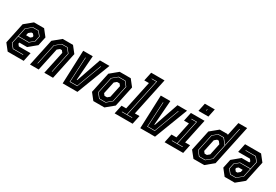

<svg xmlns="http://www.w3.org/2000/svg" viewBox="52 -1722 3875 2693"><g transform="rotate(30 1989.0 -375.0)"><path d="M371.5 -540 452.5 -437 422 -294.5 297.5 -191.5H172.5L168 -172L192 -141.5H382.5L352.5 0H93L12 -103L83 -437L208 -540ZM321.5 -474H228L139 -401L82.5 -137L137.5 -68H302L303.5 -75H141.5L90 -139L115.5 -257H284L357 -317L376 -406ZM317.5 -467 368.5 -404 350.5 -319.5 283.5 -264H117L145.5 -399L229 -467ZM272.5 -398.5H247L210 -368L201.5 -328H267.5L293 -349L297 -368Z M454.5 0 547.5 -437 672.5 -540H839.5L920.5 -437L827.5 0H686.5L765 -368L741 -398.5H711L674 -368L595.5 0ZM537 -67H543.5L614 -397.5L698 -466.5H785.5L839.5 -398.5L769 -67H775.5L846.5 -400.5L789.5 -473.5H697L608 -399.5Z M984 0 1005 -540H1159.5L1129.5 -142H1138L1275.5 -540H1430L1223 0ZM1057 -67.5H1180L1331.5 -473.5H1325L1176.5 -74.5H1063.5L1085 -473.5H1078.5Z M1480.5 0 1399.5 -103 1470.5 -437 1595.5 -540H1774.5L1855.5 -437L1784.5 -103L1659.5 0ZM1535 -67H1640L1724.5 -138.5L1781 -403.5L1726.5 -473.5H1617.5L1532.5 -403L1476.5 -141ZM1539 -74 1484 -143 1539 -401 1618.5 -466.5H1722.5L1773.5 -401.5L1718 -140.5L1639 -74ZM1579.5 -141.5H1620.5L1657.5 -172L1699.5 -368L1675.5 -398.5H1634.5L1597.5 -368L1555.5 -172Z M1825.5 0 1855.5 -141.5H1930.5L2029.5 -608.5H1954.5L1984.5 -750H2200.5L2071.5 -141.5H2146.5L2116.5 0ZM1902.5 -67H2068L2069.5 -74H1987.5L2117 -684H2033.5L2032 -677H2108.5L1980.5 -74H1904Z M2240.5 0 2261.5 -540H2416L2386 -142H2394.5L2532 -540H2686.5L2479.5 0ZM2313.5 -67.5H2436.5L2588 -473.5H2581.5L2433 -74.5H2320L2341.5 -473.5H2335Z M2826 -618.5 2853.5 -750H3014.5L2987 -618.5ZM2915.5 -676H2922L2927 -700H2920.5ZM2634.5 0 2664.5 -141.5H2744.5L2799 -398.5H2719L2749 -540H2970L2885.5 -141.5H2965.5L2935.5 0ZM2711.5 -67H2887L2888.5 -74H2800.5L2885.5 -474H2798L2796.5 -467H2877L2793.5 -74H2713Z M3276 0H3102L3020 -103L3091 -437L3216.5 -540H3342.5L3350.5 -530.5L3397 -750H3538.5L3401 -103ZM3253 -64.5 3342 -137.5 3458.5 -685.5H3451.5L3388.5 -390L3321.5 -475H3231L3154.5 -412L3096 -137.5L3154 -64.5ZM3251.5 -71.5H3157.5L3103 -139.5L3161 -410L3232 -468H3317.5L3386.5 -381L3335 -139.5ZM3237.5 -141.5 3274.5 -172 3314 -358.5 3282.5 -399H3255L3218 -368L3176.5 -172L3200.5 -141.5Z M3607 0 3526 -103 3556.5 -245.5 3681 -348.5H3806L3810.5 -368L3786.5 -398.5H3596L3626 -540H3885.5L3966.5 -437L3895.5 -103L3770.5 0ZM3657 -66H3750.5L3839.5 -139L3896 -403L3841 -472H3676.5L3675 -465H3837L3888.5 -401L3863 -283H3694.5L3621.5 -223L3602.5 -134ZM3661 -73 3610 -136 3628 -220.5 3695 -276H3861.5L3833 -141L3749.5 -73ZM3706 -141.5H3731.5L3768.5 -172L3777 -212H3711L3685.5 -191L3681.5 -172Z"/></g></svg>

Font: Tourney Condensed ExtraBold
Style: Italic
Weight: 800
Width: 3
Italic angle: -12°
Designer: Tyler Finck
Foundry: Etcetera Type Co
Version: Version 1.010; ttfautohint (v1.8.3)